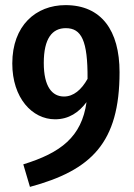

<svg xmlns="http://www.w3.org/2000/svg" viewBox="-20 -705 523 750"><path d="M236 -685C120 -685 28 -605 28 -457C28 -322 106 -239 195 -239C249 -239 288 -266 318 -306C299 -170 217 -108 71 -63L97 25C337 -40 447 -147 447 -423C447 -586 376 -685 236 -685ZM230 -328C184 -328 151 -366 151 -459C151 -555 184 -595 237 -595C298 -595 323 -547 322 -397C298 -354 267 -328 230 -328Z"/></svg>

Font: Fira Sans Condensed Medium
Style: Regular
Weight: 500
Width: 3
Designer: Carrois Corporate & Edenspiekermann AG
Foundry: Carrois Corporate GbR & Edenspiekermann AG
Version: Version 4.202;PS 004.202;hotconv 1.0.88;makeotf.lib2.5.64775